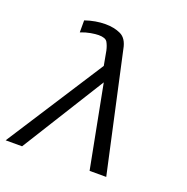

<svg xmlns="http://www.w3.org/2000/svg" viewBox="-181 -758 845 868"><g transform="rotate(20 241.5 -324.0)"><path d="M340.8 0 264.2 -397.9 16.1 0H-63L238.8 -467.8L226.1 -537.1Q221.2 -559.1 212.2 -575Q203.1 -590.8 169.9 -590.8Q155.8 -590.8 132.8 -586.9Q109.9 -583 85 -573.2V-630.9Q134.8 -647.9 182.1 -647.9Q224.1 -647.9 255.6 -633.1Q287.1 -618.2 295.9 -569.8L420.9 0Z"/></g></svg>

Font: Anonymous Pro
Style: Italic
Weight: 400
Italic angle: -12°
Monospace: yes
Designer: Mark Simonson
Version: Version 1.003